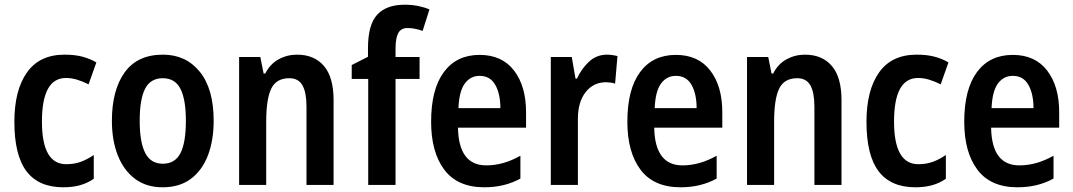

<svg xmlns="http://www.w3.org/2000/svg" viewBox="-20 -878 4553 815"><path d="M249 -83Q144 -83 92.5 -151Q41 -219 41 -361Q41 -495 94.5 -570.5Q148 -646 254 -646Q299 -646 331.5 -637Q364 -628 389 -613L356 -520Q330 -533 306.5 -540Q283 -547 260 -547Q158 -547 158 -362Q158 -181 261 -181Q295 -181 322.5 -191Q350 -201 378 -220V-119Q350 -100 318.5 -91.5Q287 -83 249 -83Z M887 -365Q887 -283 863 -219.5Q839 -156 791 -119.5Q743 -83 670 -83Q601 -83 553 -119Q505 -155 480 -218.5Q455 -282 455 -365Q455 -495 509 -570.5Q563 -646 672 -646Q769 -646 828 -573.5Q887 -501 887 -365ZM573 -365Q573 -274 596.5 -228.5Q620 -183 671 -183Q723 -183 746 -228Q769 -273 769 -365Q769 -456 746 -501Q723 -546 671 -546Q619 -546 596 -501.5Q573 -457 573 -365Z M1241 -646Q1314 -646 1355 -598Q1396 -550 1396 -453V-93H1281V-425Q1281 -485 1264 -515.5Q1247 -546 1208 -546Q1153 -546 1131.5 -502Q1110 -458 1110 -361V-93H995V-636H1085L1099 -566H1106Q1127 -607 1163 -626.5Q1199 -646 1241 -646Z M1761 -543H1659V-93H1543V-543H1473V-602L1542 -637V-673Q1542 -774 1581.5 -816Q1621 -858 1697 -858Q1729 -858 1755.5 -852.5Q1782 -847 1803 -838L1774 -747Q1759 -752 1743.5 -755.5Q1728 -759 1710 -759Q1682 -759 1670.5 -737.5Q1659 -716 1659 -672V-636H1761Z M2016 -645Q2111 -645 2162 -578.5Q2213 -512 2213 -402V-336H1924Q1927 -176 2044 -176Q2117 -176 2189 -217V-120Q2122 -83 2036 -83Q1922 -83 1866 -157.5Q1810 -232 1810 -361Q1810 -499 1864 -572Q1918 -645 2016 -645ZM2016 -556Q1977 -556 1953 -523.5Q1929 -491 1926 -419H2104Q2104 -479 2082.5 -517.5Q2061 -556 2016 -556Z M2557 -646Q2566 -646 2577.5 -644.5Q2589 -643 2601 -640L2591 -523Q2583 -526 2571.5 -527.5Q2560 -529 2553 -529Q2499 -529 2466 -487Q2433 -445 2433 -373V-93H2318V-636H2407L2423 -544H2429Q2448 -586 2480 -616Q2512 -646 2557 -646Z M2849 -645Q2944 -645 2995 -578.5Q3046 -512 3046 -402V-336H2757Q2760 -176 2877 -176Q2950 -176 3022 -217V-120Q2955 -83 2869 -83Q2755 -83 2699 -157.5Q2643 -232 2643 -361Q2643 -499 2697 -572Q2751 -645 2849 -645ZM2849 -556Q2810 -556 2786 -523.5Q2762 -491 2759 -419H2937Q2937 -479 2915.5 -517.5Q2894 -556 2849 -556Z M3397 -646Q3470 -646 3511 -598Q3552 -550 3552 -453V-93H3437V-425Q3437 -485 3420 -515.5Q3403 -546 3364 -546Q3309 -546 3287.5 -502Q3266 -458 3266 -361V-93H3151V-636H3241L3255 -566H3262Q3283 -607 3319 -626.5Q3355 -646 3397 -646Z M3866 -83Q3761 -83 3709.5 -151Q3658 -219 3658 -361Q3658 -495 3711.5 -570.5Q3765 -646 3871 -646Q3916 -646 3948.5 -637Q3981 -628 4006 -613L3973 -520Q3947 -533 3923.5 -540Q3900 -547 3877 -547Q3775 -547 3775 -362Q3775 -181 3878 -181Q3912 -181 3939.5 -191Q3967 -201 3995 -220V-119Q3967 -100 3935.5 -91.5Q3904 -83 3866 -83Z M4279 -645Q4374 -645 4425 -578.5Q4476 -512 4476 -402V-336H4187Q4190 -176 4307 -176Q4380 -176 4452 -217V-120Q4385 -83 4299 -83Q4185 -83 4129 -157.5Q4073 -232 4073 -361Q4073 -499 4127 -572Q4181 -645 4279 -645ZM4279 -556Q4240 -556 4216 -523.5Q4192 -491 4189 -419H4367Q4367 -479 4345.5 -517.5Q4324 -556 4279 -556Z"/></svg>

Font: Noto Sans Kannada UI Condensed SemiBold
Style: Regular
Weight: 600
Width: 3
Designer: Jelle Bosma - Monotype Design Team
Foundry: Monotype Imaging Inc.
Version: Version 2.005; ttfautohint (v1.8.4.7-5d5b)